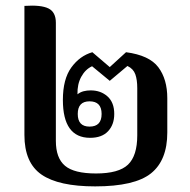

<svg xmlns="http://www.w3.org/2000/svg" viewBox="-20 -653 678 684"><path d="M319 11Q189 11 128 -31Q67 -73 67 -172V-632Q126 -636 152.5 -623Q179 -610 179 -572V-151Q179 -90 211.5 -62.5Q244 -35 322 -35Q403 -35 436 -66.5Q469 -98 469 -171V-339Q469 -369 462 -388.5Q455 -408 434 -418L371 -365L308 -417Q284 -406 269.5 -379.5Q255 -353 256 -317Q266 -325 278 -328Q290 -331 303 -331Q339 -331 363 -309.5Q387 -288 387 -247Q387 -209 365 -185.5Q343 -162 301 -162Q204 -162 204 -297Q204 -371 234 -412.5Q264 -454 309 -467L371 -414L429 -467Q512 -456 544 -413.5Q576 -371 576 -303V-181Q576 -82 518 -35.5Q460 11 319 11ZM299 -202Q342 -202 342 -247Q342 -292 299 -292Q257 -292 257 -247Q257 -202 299 -202Z"/></svg>

Font: Noto Serif Thai SemiCondensed SemiBold
Style: Regular
Weight: 600
Width: 4
Designer: Monotype Design Team
Foundry: Monotype Imaging Inc.
Version: Version 2.002; ttfautohint (v1.8.4.7-5d5b)